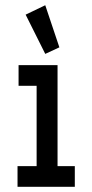

<svg xmlns="http://www.w3.org/2000/svg" viewBox="-20 -714 353 734"><path d="M153 -508 207 -533 153 -694 78 -658ZM47 0H266V-79H200V-465H51V-386H120V-79H47Z"/></svg>

Font: Inconsolata ExtraCondensed
Style: Bold
Weight: 700
Width: 2
Monospace: yes
Designer: Raph Levien, Cyreal, Brenton Simpson
Foundry: Raph Levien, Cyreal, Google
Version: Version 3.100